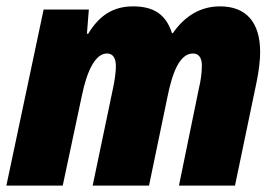

<svg xmlns="http://www.w3.org/2000/svg" viewBox="-21 -583 868 603"><path d="M-1 0H176L236 -282C253 -365 280 -415 315 -415C332 -415 343 -403 343 -375C343 -358 339 -328 334 -306L270 0H447L505 -279C520 -354 543 -415 585 -415C603 -415 613 -402 613 -377C613 -354 609 -327 604 -307L541 0H717L785 -326C792 -360 796 -393 796 -420C796 -513 752 -563 670 -563C610 -563 560 -534 522 -479H519C501 -535 465 -563 397 -563C335 -563 291 -535 256 -477H252L258 -553H116Z"/></svg>

Font: Noto Sans UI SemiCondensed Black
Style: Italic
Weight: 900
Width: 4
Italic angle: -372°
Designer: Monotype Design Team
Foundry: Monotype Imaging Inc.
Version: Version 1.901